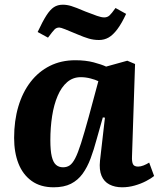

<svg xmlns="http://www.w3.org/2000/svg" viewBox="-20 -782 675 816"><path d="M541 -117Q540 -95 545 -84.5Q550 -74 567 -74Q578 -74 590.5 -79Q603 -84 614 -91L635 -34Q623 -24 601 -12.5Q579 -1 552.5 6.5Q526 14 499 14Q468 14 445 2Q422 -10 411.5 -35Q401 -60 405 -99L426 -282L417 -283L391 -191Q379 -146 365 -108.5Q351 -71 331 -43.5Q311 -16 281.5 -1Q252 14 208 14Q152 14 114.5 -13Q77 -40 58.5 -87Q40 -134 40 -196Q40 -269 58 -329.5Q76 -390 110 -434Q144 -478 192 -502Q240 -526 300 -526Q344 -526 378 -517Q412 -508 431 -499L521 -524L554 -510ZM248 -71Q264 -71 276 -79Q288 -87 299.5 -109Q311 -131 324.5 -173.5Q338 -216 357 -285L398 -437Q386 -443 365 -448.5Q344 -454 323 -454Q290 -454 265.5 -433Q241 -412 225 -374.5Q209 -337 201.5 -288.5Q194 -240 194 -186Q194 -142 200 -117Q206 -92 218 -81.5Q230 -71 248 -71ZM401 -612Q378 -612 357.5 -618Q337 -624 309 -636Q276 -650 257 -657.5Q238 -665 232 -665Q220 -665 212 -657Q204 -649 184 -622L140 -646Q161 -691 177 -716Q193 -741 209 -751.5Q225 -762 247 -762Q264 -762 282.5 -756.5Q301 -751 343 -733Q374 -721 392.5 -714.5Q411 -708 423 -708Q436 -708 445 -716Q454 -724 471 -748L516 -723Q497 -682 478.5 -657.5Q460 -633 441.5 -622.5Q423 -612 401 -612Z"/></svg>

Font: Literata
Style: Bold Italic
Weight: 700
Italic angle: -2°
Designer: Latin by Veronika Burian and Jose Scaglione. Greek by Irene Vlachou. Cyrillic by Vera Evstafieva
Foundry: TypeTogether
Version: Version 3.103;gftools[0.9.29]